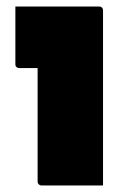

<svg xmlns="http://www.w3.org/2000/svg" viewBox="-20 -567 390 587"><path d="M95 -11Q95 -40 95 -75Q95 -110 95 -147.5Q95 -185 95 -222.5Q95 -260 95 -294.5Q95 -329 95 -359H83Q78 -359 72.5 -359Q67 -359 61 -359Q55 -359 49.5 -359Q44 -359 38 -359Q34 -359 30.5 -362Q27 -365 27 -370Q27 -414 27 -458.5Q27 -503 27 -547Q51 -547 77.5 -547Q104 -547 131 -547Q158 -547 184.5 -547Q211 -547 236 -547Q261 -547 284 -547Q287 -547 289.5 -545.5Q292 -544 293.5 -541.5Q295 -539 295 -535Q295 -483 295 -426.5Q295 -370 295 -313.5Q295 -257 295 -201Q295 -145 295 -92Q295 -77 295 -61.5Q295 -46 295 -31Q295 -16 295 0Q247 0 200.5 0Q154 0 106 0Q102 0 98.5 -3.5Q95 -7 95 -11Z"/></svg>

Font: Recursive Black
Style: Regular
Weight: 900
Version: Version 1.085